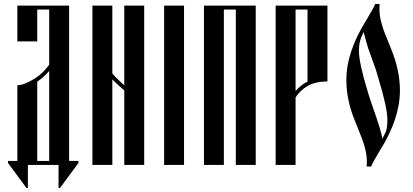

<svg xmlns="http://www.w3.org/2000/svg" viewBox="-20 -828 2073 964"><path d="M167 -620H67V-800H327V-20H374V-10L281 116H274V0H120V116H113L20 -10V-20H67V-400Q100 -400 155 -434Q195 -459 227 -503V-780H167ZM227 -20V-472Q202 -442 167 -418V-20Z M544 0H444V-800H544V-459Q557 -443 581 -421Q596 -406 604 -400V-800H704V0H604V-374Q582 -392 544 -429Z M904 0H804V-800H904Z M1164 0V-780H1104V0H1004V-800H1264V0Z M1464 0H1364V-800H1624V-419Q1562 -419 1522 -395Q1486 -373 1464 -339ZM1512 -412 1524 -418V-780H1464V-371Q1486 -396 1512 -412Z M1988 -374Q1988 -231 1886 -70Q1847 -6 1844 8H1821Q1822 0 1822 -14Q1822 -35 1819 -54.5Q1816 -74 1809 -97.5Q1802 -121 1797 -133.5Q1792 -146 1780 -176Q1768 -206 1764 -216Q1719 -324 1719 -426Q1719 -569 1821 -730Q1860 -794 1863 -808H1886Q1885 -800 1885 -786Q1885 -765 1888 -745.5Q1891 -726 1898 -702.5Q1905 -679 1910 -666.5Q1915 -654 1927 -624Q1939 -594 1943 -584Q1988 -476 1988 -374ZM1806 -667Q1782 -625 1782 -573Q1782 -513 1828 -362Q1836 -334 1864 -254.5Q1892 -175 1900 -132Q1910 -152 1918 -168Q1925 -189 1925 -227Q1925 -287 1879 -438Q1872 -466 1853 -518Q1834 -570 1829 -584Q1820 -611 1806 -667Z"/></svg>

Font: Oglavie Unicode
Style: Normal
Weight: 400
Version: Version 1.1